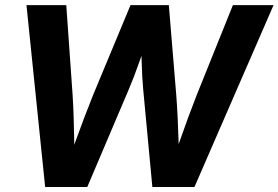

<svg xmlns="http://www.w3.org/2000/svg" viewBox="-20 -748 1114 768"><path d="M160.6 0 85.9 -727.5H245.1L270.5 -367.2Q273.4 -322.3 274.7 -275.9Q275.9 -229.5 276.9 -183.1Q277.8 -136.7 278.3 -90.8H249Q265.6 -136.7 282.2 -183.1Q298.8 -229.5 316.4 -275.9Q334 -322.3 352.1 -367.2L502 -727.5H655.3L685.1 -367.2Q688.5 -322.3 690.7 -275.9Q692.9 -229.5 694.3 -183.1Q695.8 -136.7 696.8 -90.8H666.5Q682.6 -136.7 698.7 -183.1Q714.8 -229.5 731.9 -275.9Q749 -322.3 766.6 -367.2L911.6 -727.5H1074.2L757.8 0H589.4L552.7 -391.6Q548.3 -439 546.9 -496.3Q545.4 -553.7 542.5 -622.6H582Q556.2 -554.2 536.1 -497.1Q516.1 -439.9 495.6 -391.6L329.1 0Z"/></svg>

Font: Inter 28pt
Style: Bold Italic
Weight: 700
Italic angle: -9.3988°
Designer: Rasmus Andersson
Foundry: rsms
Version: Version 4.001;git-66647c0bb